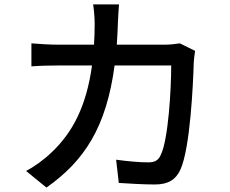

<svg xmlns="http://www.w3.org/2000/svg" viewBox="-20 -813 1040 868"><path d="M793 -617C773 -614 750 -611 724 -611H508C510 -642 512 -675 513 -709C514 -733 516 -770 518 -793H401C405 -770 408 -729 408 -706C408 -673 407 -641 405 -611H244C205 -611 160 -614 122 -617V-513C160 -516 207 -517 244 -517H396C371 -336 310 -215 213 -124C178 -90 134 -59 98 -40L190 35C362 -86 461 -239 498 -517H754C754 -409 741 -183 707 -113C696 -88 680 -79 650 -79C609 -79 556 -84 505 -91L517 14C567 17 626 21 680 21C741 21 775 -1 796 -47C840 -145 853 -431 856 -532C857 -545 859 -566 862 -583Z"/></svg>

Font: Noto Sans CJK JP Medium
Style: Regular
Weight: 500
Designer: Ryoko NISHIZUKA (kana & ideographs); Paul D. Hunt (Latin, Greek & Cyrillic); Wenlong ZHANG (bopomofo); Sandoll Communica
Foundry: Adobe Systems Incorporated
Version: Version 1.004;PS 1.004;hotconv 1.0.82;makeotf.lib2.5.63406